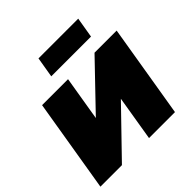

<svg xmlns="http://www.w3.org/2000/svg" viewBox="-183 -851 1001 1001"><g transform="rotate(-45 317.5 -350.5)"><path d="M549.3 0H357.9L398.9 -248H398.4L158.2 0H-0.5L85 -515.6H276.4L235.8 -270.5H236.3L471.7 -515.6H634.8ZM537.1 -701.2 518.1 -587.9H225.1L244.1 -701.2Z"/></g></svg>

Font: Inter Display Black
Style: Italic
Weight: 900
Italic angle: -9.39999°
Designer: Rasmus Andersson
Foundry: rsms
Version: Version 4.000;git-a52131595